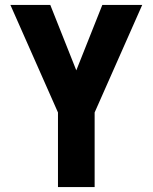

<svg xmlns="http://www.w3.org/2000/svg" viewBox="-20 -755 616 775"><path d="M214 0H362V-301L554 -735H393L288 -471L183 -735H22L214 -301Z"/></svg>

Font: Iosevka Sparkle Heavy
Style: Regular
Weight: 900
Designer: Belleve Invis
Foundry: Belleve Invis
Version: Version 4.5.0; ttfautohint (v1.8.3)